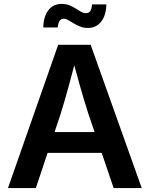

<svg xmlns="http://www.w3.org/2000/svg" viewBox="-20 -955 760 975"><path d="M20.5 0 275.4 -727.5H440.4L699.7 0H557.1L428.2 -378.9Q409.2 -438 388.4 -510.5Q367.7 -583 342.3 -677.2H371.6Q346.7 -582.5 326.7 -509.5Q306.6 -436.5 288.6 -378.9L162.1 0ZM169.4 -178.7V-284.2H550.3V-178.7ZM426.8 -813Q405.3 -813 387.2 -820.1Q369.1 -827.1 354.2 -836.4Q339.4 -845.7 326.9 -852.8Q314.5 -859.9 303.7 -859.9Q289.1 -859.9 281.7 -847.2Q274.4 -834.5 273.4 -815.4H199.7Q201.2 -871.6 225.8 -903.3Q250.5 -935.1 293.5 -935.1Q315.4 -935.1 332.8 -928Q350.1 -920.9 364.5 -911.6Q378.9 -902.3 391.4 -895.3Q403.8 -888.2 416.5 -888.2Q431.6 -888.2 438.7 -899.2Q445.8 -910.2 447.3 -932.6H520Q519 -876.5 493.4 -844.7Q467.8 -813 426.8 -813Z"/></svg>

Font: Inter 18pt SemiBold
Style: Regular
Weight: 600
Designer: Rasmus Andersson
Foundry: rsms
Version: Version 4.001;git-66647c0bb